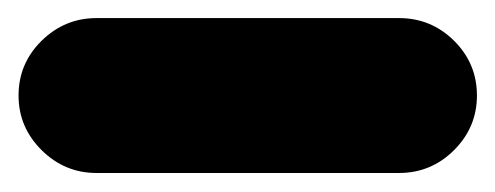

<svg xmlns="http://www.w3.org/2000/svg" viewBox="-104 -125 534 207"><path d="M-84 -22Q-84 -56.6 -59.1 -81.1Q-34.2 -105.5 0 -105.5H326.2Q360.8 -105.5 385.5 -81.1Q410.2 -56.6 410.2 -22Q410.2 12.2 385.5 36.9Q360.8 61.5 326.2 61.5H0Q-34.2 61.5 -59.1 36.9Q-84 12.2 -84 -22Z"/></svg>

Font: Mikhak-DS2-FD Black
Style: Regular
Weight: 900
Designer: Amin Abedi
Version: Version 3.2